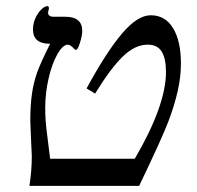

<svg xmlns="http://www.w3.org/2000/svg" viewBox="-20 -608 644 628"><path d="M420.9 -88.9Q522.9 -263.2 522.9 -373Q522.9 -416 509 -439Q495.1 -461.9 462.9 -461.9Q421.9 -461.9 382.1 -423.6Q342.3 -385.3 291 -301.8L263.2 -318.8Q327.6 -437.5 378.7 -497.8Q429.7 -558.1 473.1 -558.1Q520.5 -558.1 546.1 -515.9Q571.8 -473.6 571.8 -399.9Q571.8 -357.4 561.3 -310.5Q550.8 -263.7 530.5 -210.2Q510.3 -156.7 435.1 0H76.2Q84 -48.8 84 -98.1L81.5 -152.3L79.1 -212.9Q79.1 -264.2 84.5 -301Q89.8 -337.9 101.1 -369.9Q112.3 -401.9 144 -464.8Q87.9 -464.8 87.9 -511.2Q87.9 -530.8 95.5 -547.9Q103 -564.9 114.5 -576.4Q126 -587.9 134.8 -587.9Q140.1 -587.9 140.1 -580.1L138.7 -574.7L137.2 -566.9Q137.2 -553.2 155.8 -553.2H193.8Q249 -553.2 249 -506.8Q249 -492.2 241.7 -468.5Q234.4 -444.8 228 -444.8Q225.6 -444.8 223.1 -447.8Q210 -461.9 202.1 -461.9Q185.5 -461.9 167.7 -430.7Q149.9 -399.4 138.9 -351.3Q127.9 -303.2 127.9 -254.9Q127.9 -215.8 133.1 -176Q138.2 -136.2 144 -88.9Z"/></svg>

Font: Liberation Serif
Style: Italic
Weight: 400
Italic angle: -16.333°
Designer: Steve Matteson
Foundry: Ascender Corporation
Version: Version 2.1.5